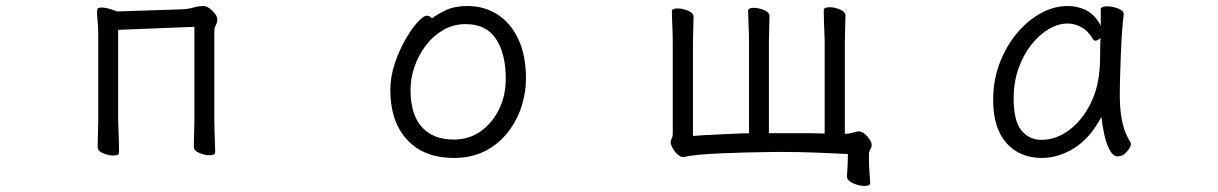

<svg xmlns="http://www.w3.org/2000/svg" viewBox="-20 -506 4040 637"><path d="M625 -417 372 -407V-106Q372 -100 373 -79Q374 -58 374.5 -35Q375 -12 375 0Q375 10 356 10Q340 10 322 2.5Q304 -5 304 -18Q304 -26 304.5 -44.5Q305 -63 305.5 -81Q306 -99 306 -106V-386Q306 -415 304 -434.5Q302 -454 302 -465Q302 -473 304 -477Q307 -481 316 -481Q330 -481 348.5 -475Q367 -469 368 -468L582 -475Q605 -476 622 -481Q639 -486 655 -486Q669 -486 685 -470Q701 -454 701 -442Q701 -432 696 -422.5Q691 -413 691 -402V-107Q691 -101 691.5 -80Q692 -59 693 -36Q694 -13 694 -1Q694 9 675 9Q659 9 641 1.5Q623 -6 623 -19Q623 -27 623.5 -45.5Q624 -64 624.5 -82Q625 -100 625 -107Z M1413 -445Q1433 -460 1461 -473Q1489 -486 1531 -486Q1588 -486 1632 -457Q1676 -428 1700.5 -374.5Q1725 -321 1725 -245Q1725 -197 1709.5 -150.5Q1694 -104 1663.5 -65.5Q1633 -27 1588.5 -4.5Q1544 18 1486 18Q1386 18 1330.5 -42.5Q1275 -103 1275 -207Q1275 -251 1289.5 -294.5Q1304 -338 1324.5 -374Q1345 -410 1365 -432Q1385 -454 1396 -454Q1406 -454 1413 -445ZM1486 -43Q1535 -43 1573.5 -69.5Q1612 -96 1635 -142Q1658 -188 1658 -245Q1658 -328 1625.5 -377Q1593 -426 1525 -426Q1485 -426 1451.5 -407Q1418 -388 1393.5 -356Q1369 -324 1355.5 -285.5Q1342 -247 1342 -208Q1342 -126 1379.5 -84.5Q1417 -43 1486 -43Z M2867 101Q2867 111 2848 111Q2831 111 2810.5 102Q2790 93 2790 80V79Q2791 62 2792 44Q2793 26 2793 5Q2755 3 2694.5 0.5Q2634 -2 2563 -2Q2547 -2 2531 -1.5Q2515 -1 2498 -1Q2484 -1 2451 0Q2418 1 2378.5 2.5Q2339 4 2303.5 7Q2268 10 2250 15H2246Q2237 15 2227.5 6Q2218 -3 2211.5 -15Q2205 -27 2205 -34Q2205 -41 2208.5 -46.5Q2212 -52 2212 -64V-366Q2212 -376 2211.5 -395.5Q2211 -415 2210 -436Q2209 -457 2209 -468Q2209 -478 2228 -478Q2245 -478 2263 -470.5Q2281 -463 2281 -450Q2281 -438 2280 -411Q2279 -384 2279 -366V-55Q2287 -56 2316 -57.5Q2345 -59 2385 -61Q2425 -63 2465 -64V-368Q2465 -378 2464.5 -397.5Q2464 -417 2463 -438Q2462 -459 2462 -470Q2462 -480 2481 -480Q2497 -480 2515 -472.5Q2533 -465 2533 -452Q2533 -440 2532 -413Q2531 -386 2531 -368V-64H2621Q2644 -64 2667.5 -64Q2691 -64 2716 -63V-370Q2716 -380 2715 -399.5Q2714 -419 2713.5 -440Q2713 -461 2713 -472Q2713 -482 2732 -482Q2749 -482 2767 -474.5Q2785 -467 2785 -454Q2785 -442 2784 -415Q2783 -388 2783 -370V-62Q2796 -62 2807.5 -65.5Q2819 -69 2827 -70H2829Q2843 -70 2857.5 -53.5Q2872 -37 2872 -25Q2872 -18 2867.5 -10.5Q2863 -3 2863 7V25Q2863 46 2864.5 63.5Q2866 81 2867 100Z M3708 -457Q3705 -435 3702.5 -398.5Q3700 -362 3698.5 -321.5Q3697 -281 3696 -246Q3695 -211 3695 -193Q3695 -179 3696.5 -151.5Q3698 -124 3705.5 -93Q3713 -62 3730 -35Q3732 -31 3732 -29Q3732 -18 3718.5 -2.5Q3705 13 3688 13Q3673 13 3661.5 -8.5Q3650 -30 3643.5 -60.5Q3637 -91 3634 -118Q3597 -48 3544.5 -15Q3492 18 3436 18Q3363 18 3319 -31.5Q3275 -81 3275 -175Q3275 -239 3296 -295Q3317 -351 3352.5 -394Q3388 -437 3432 -461.5Q3476 -486 3522 -486Q3557 -486 3586 -470.5Q3615 -455 3632 -420V-475Q3632 -485 3653 -485Q3670 -485 3689 -478Q3708 -471 3708 -459ZM3631 -380Q3622 -371 3614 -371Q3610 -371 3607 -375Q3590 -404 3567.5 -416Q3545 -428 3522 -428Q3491 -428 3459.5 -409.5Q3428 -391 3401.5 -357.5Q3375 -324 3359 -278.5Q3343 -233 3343 -180Q3343 -104 3369 -73Q3395 -42 3435 -42Q3483 -42 3526 -73.5Q3569 -105 3597.5 -161Q3626 -217 3629 -291Q3630 -305 3630 -330Q3630 -355 3631 -380Z"/></svg>

Font: Moon Stars Kai HW
Style: Regular
Weight: 400
Designer: GuiWonder
Version: Version 1.101